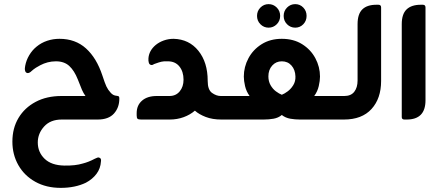

<svg xmlns="http://www.w3.org/2000/svg" viewBox="-20 -579 2135 930"><path d="M274 331Q204 331 151 301.5Q98 272 69 221Q40 170 40 107Q40 42 69.5 -7.5Q99 -57 152.5 -85.5Q206 -114 278 -114H394Q384 -128 377 -144Q370 -160 357 -194Q340 -237 315.5 -259.5Q291 -282 251 -282Q230 -282 211 -277Q192 -272 175 -263Q165 -258 154 -251Q143 -244 133 -235Q123 -225 114 -225Q103 -226 101 -239Q100 -244 100.5 -249Q101 -254 102 -260Q107 -287 121.5 -311.5Q136 -336 157 -353Q180 -372 208.5 -381.5Q237 -391 268 -391Q345 -391 396.5 -344.5Q448 -298 476 -213Q488 -176 495.5 -160Q503 -144 516 -130Q528 -116 545 -115Q553 -114 555.5 -112Q558 -110 558 -101Q558 -58 532 -29Q506 0 453 0H279Q224 0 193.5 34Q163 68 163 111Q163 158 196 190Q229 222 292 223Q345 224 381 213Q409 206 439 190Q446 187 450.5 185Q455 183 459 184Q472 187 469 203Q467 237 447.5 263Q428 289 396 306Q344 331 274 331Z M1049 -114H1085V0H1052Q1009 0 976.5 -12.5Q944 -25 924 -43Q901 -23 869.5 -11.5Q838 0 802 0H664Q651 0 646.5 -3.5Q642 -7 642 -20V-31Q642 -69 668 -91.5Q694 -114 739 -114H801Q832 -114 850.5 -136.5Q869 -159 869 -193Q869 -232 849 -257Q829 -282 793 -282Q774 -283 761.5 -280Q749 -277 733 -271Q726 -269 722.5 -266.5Q719 -264 714 -264Q704 -265 701 -274.5Q698 -284 699 -297Q702 -334 734 -361Q751 -375 773.5 -383Q796 -391 821 -391Q896 -389 941 -333Q986 -277 986 -188V-187Q986 -144 1007 -129Q1028 -114 1049 -114Z M1281 -445Q1258 -445 1241.5 -461.5Q1225 -478 1225 -502Q1225 -526 1241.5 -542.5Q1258 -559 1281 -559Q1304 -559 1320.5 -542.5Q1337 -526 1337 -502Q1337 -478 1320.5 -461.5Q1304 -445 1281 -445ZM1410 -445Q1387 -445 1370.5 -461.5Q1354 -478 1354 -502Q1354 -526 1370.5 -542.5Q1387 -559 1410 -559Q1433 -559 1449 -542.5Q1465 -526 1465 -502Q1465 -478 1449 -461.5Q1433 -445 1410 -445ZM1502 -114H1625V0H1433Q1409 0 1386 -4Q1363 -8 1345 -22Q1328 -8 1305 -4Q1282 0 1257 0H1077V-114H1189Q1173 -136 1167 -162Q1161 -188 1161 -208Q1161 -255 1183.5 -297Q1206 -339 1247.5 -365Q1289 -391 1345 -391Q1402 -391 1443.5 -365Q1485 -339 1507.5 -297Q1530 -255 1530 -208Q1530 -188 1524 -162Q1518 -136 1502 -114ZM1345 -120Q1358 -125 1373.5 -136.5Q1389 -148 1400.5 -166.5Q1412 -185 1411 -209Q1410 -241 1392 -261.5Q1374 -282 1345 -282Q1317 -282 1298.5 -261.5Q1280 -241 1280 -209Q1280 -185 1290.5 -166.5Q1301 -148 1316.5 -136.5Q1332 -125 1345 -120Z M1646 0H1614V-114H1648Q1680 -114 1696 -134.5Q1712 -155 1712 -189V-462Q1712 -511 1735 -533.5Q1758 -556 1803 -556H1813Q1826 -556 1826 -543V-187Q1826 -102 1779.5 -51Q1733 0 1646 0Z M1950 0H1939Q1926 0 1926 -12V-462Q1926 -511 1949.5 -533.5Q1973 -556 2018 -556H2028Q2041 -556 2041 -543V-93Q2041 0 1950 0Z"/></svg>

Font: Zain ExtraBold
Style: Regular
Weight: 800
Designer: Zain,Boutros
Foundry: Mobile Telecommunications Company (Zain), 2024
Version: Version 1.50; ttfautohint (v1.8.4)